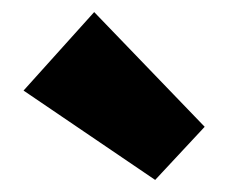

<svg xmlns="http://www.w3.org/2000/svg" viewBox="-20 -772 378 318"><path d="M19 -622 136 -752 319 -562 237 -474Z"/></svg>

Font: Ysabeau Black
Style: Regular
Weight: 900
Designer: Christian Thalmann (Catharsis Fonts)
Version: Version 0.003